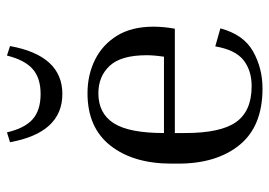

<svg xmlns="http://www.w3.org/2000/svg" viewBox="-134 -648 792 565"><g transform="rotate(-90 262.5 -366.0)"><path d="M461 -114Q443 -46 393.5 -18Q344 10 284 10Q173 10 118 -57.5Q63 -125 63 -238V-258Q63 -370 116 -437.5Q169 -505 270 -505Q324 -505 368.5 -483Q413 -461 439.5 -418Q466 -375 466 -311Q466 -281 460 -248H153V-218Q153 -113 185.5 -67.5Q218 -22 291 -22Q337 -22 367.5 -46Q398 -70 408 -129ZM270 -473Q211 -473 182 -428Q153 -383 153 -280H378V-283Q380 -296 381 -308.5Q382 -321 382 -331Q382 -406 351 -439.5Q320 -473 270 -473ZM268 -643Q315 -643 341.5 -666.5Q368 -690 381 -742L409 -733Q381 -579 268 -579Q154 -579 126 -733L155 -742Q167 -690 193.5 -666.5Q220 -643 268 -643Z"/></g></svg>

Font: Inria Serif
Style: Regular
Weight: 400
Designer: Black Foundry Team
Foundry: Black Foundry
Version: Version 1.000; ttfautohint (v1.8.3)